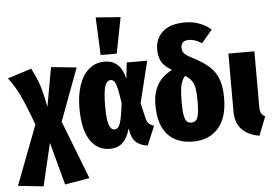

<svg xmlns="http://www.w3.org/2000/svg" viewBox="-86 -935 1786 1251"><g transform="rotate(-5 807.0 -309.5)"><path d="M451 196 290 224 215 -55 149 224 -17 206 131 -182Q85 -308 52 -377Q19 -446 -21 -497L136 -547Q166 -487 182.5 -439.5Q199 -392 219 -290L265 -546L431 -529L303 -185Z M747 -426 759 -533H893L826 -261L849 -161Q855 -136 868 -124Q881 -112 901 -107L848 18Q802 12 775 -11Q748 -34 740 -76L734 -104Q717 -42 685 -12Q653 18 601 18Q520 18 473 -52Q426 -122 426 -262Q426 -350 449 -415.5Q472 -481 514.5 -516Q557 -551 614 -551Q721 -551 747 -426ZM594 -262Q594 -174 606.5 -139.5Q619 -105 642 -105Q658 -105 668.5 -119.5Q679 -134 687 -170Q695 -206 703 -273Q694 -334 686.5 -367Q679 -400 669.5 -414Q660 -428 645 -428Q619 -428 606.5 -390.5Q594 -353 594 -262ZM745 -831 699 -596H594L583 -843Z M1371 -248Q1371 -118 1310.5 -50Q1250 18 1146 18Q1038 18 979.5 -46.5Q921 -111 921 -242Q921 -317 951.5 -371Q982 -425 1048 -459Q997 -490 980.5 -522.5Q964 -555 964 -601Q964 -670 1013 -715Q1062 -760 1161 -760Q1211 -760 1256 -742.5Q1301 -725 1329 -698L1259 -615Q1236 -630 1216 -637Q1196 -644 1173 -644Q1148 -644 1135.5 -632Q1123 -620 1123 -599Q1123 -575 1135.5 -560.5Q1148 -546 1193 -523Q1259 -489 1297.5 -453.5Q1336 -418 1353.5 -369Q1371 -320 1371 -248ZM1197 -241Q1197 -294 1192 -324Q1187 -354 1173 -374.5Q1159 -395 1130 -413Q1108 -387 1100.5 -351Q1093 -315 1093 -241Q1093 -187 1098.5 -157.5Q1104 -128 1115 -117Q1126 -106 1145 -106Q1164 -106 1175 -117Q1186 -128 1191.5 -157.5Q1197 -187 1197 -241Z M1594 -168Q1594 -143 1601.5 -129Q1609 -115 1627 -104L1579 18Q1424 -10 1424 -154V-533H1594Z"/></g></svg>

Font: Fira Sans Compressed ExtraBold
Style: Regular
Weight: 800
Width: 1
Designer: bBox Type GmbH & Carrois Corporate GbR & Edenspiekermann AG
Foundry: bBox Type GmbH & Carrois Corporate GbR & Edenspiekermann AG
Version: Version 4.301